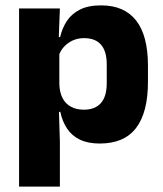

<svg xmlns="http://www.w3.org/2000/svg" viewBox="-20 -523 606 715"><path d="M351.5 11.5Q307.5 11.5 277.5 -3Q247.5 -17.5 229.8 -44.2Q212 -71 204.5 -106.5H165L201 -209.5Q202 -179 212.8 -158Q223.5 -137 243.8 -125.8Q264 -114.5 292 -114.5Q334 -114.5 355.8 -139.2Q377.5 -164 377.5 -213V-283Q377.5 -332 356.2 -356.5Q335 -381 293 -381Q269.5 -381 250.2 -372Q231 -363 217.8 -348.2Q204.5 -333.5 198.5 -314.5L163.5 -385H204Q211.5 -418 229 -444.8Q246.5 -471.5 277.5 -487.2Q308.5 -503 356.5 -503Q442.5 -503 486.8 -446.8Q531 -390.5 531 -278V-218Q531 -104.5 486.8 -46.5Q442.5 11.5 351.5 11.5ZM51 172V-491.5H203L198 -359L201 -341.5V-152.5L199 -126.5L203 5V172Z"/></svg>

Font: Anek Tamil
Style: Bold
Weight: 700
Designer: Aadarsh Rajan (Tamil), Yesha Goshar (Latin)
Foundry: Ek Type
Version: Version 1.003